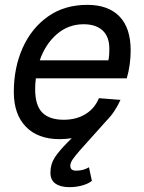

<svg xmlns="http://www.w3.org/2000/svg" viewBox="-20 -562 593 792"><path d="M226 12Q136 12 86.5 -39.5Q37 -91 37 -182Q37 -283 73.5 -364.5Q110 -446 178 -494Q246 -542 340 -542Q426 -542 472.5 -494.5Q519 -447 519 -354Q519 -295 503 -239H128Q125 -217 125 -194Q125 -127 154.5 -97.5Q184 -68 243 -68Q295 -68 333 -91.5Q371 -115 388 -157L477 -150Q466 -126 452 -104.5Q438 -83 420 -65L308 60Q289 82 279.5 96Q270 110 270 122Q270 142 294 142Q324 142 347 128L359 184Q346 195 321 202.5Q296 210 266 210Q230 210 209 195.5Q188 181 188 150Q188 115 206 87.5Q224 60 260 24L276 8Q252 12 226 12ZM325 -462Q262 -462 214.5 -421Q167 -380 144 -313H427Q429 -322 430 -333Q431 -344 431 -361Q431 -411 403 -436.5Q375 -462 325 -462Z"/></svg>

Font: Geist Regular
Style: Italic
Weight: 400
Italic angle: -12°
Designer: Basement.studio, Andrés Briganti, Mateo Zaragoza
Foundry: Basement.studio, Vercel, Andrés Briganti, Guido Ferreyra, Mateo Zaragoza
Version: Version 1.500; ttfautohint (v1.8.4.7-5d5b)